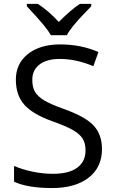

<svg xmlns="http://www.w3.org/2000/svg" viewBox="-20 -951 589 981"><path d="M501 -189.9Q501 -95.7 432.6 -43Q364.3 9.8 247.1 9.8Q120.1 9.8 51.8 -22.9V-103Q95.7 -84.5 147.5 -73.7Q199.2 -63 250 -63Q333 -63 375 -94.5Q417 -126 417 -182.1Q417 -219.2 402.1 -242.9Q387.2 -266.6 352.3 -286.6Q317.4 -306.6 246.1 -332Q146.5 -367.7 103.8 -416.5Q61 -465.3 61 -543.9Q61 -626.5 123 -675.3Q185.1 -724.1 287.1 -724.1Q393.6 -724.1 482.9 -685.1L457 -612.8Q368.7 -649.9 285.2 -649.9Q219.2 -649.9 182.1 -621.6Q145 -593.3 145 -543Q145 -505.9 158.7 -482.2Q172.4 -458.5 204.8 -438.7Q237.3 -418.9 304.2 -395Q416.5 -355 458.7 -309.1Q501 -263.2 501 -189.9ZM117.2 -931.2H173.3Q229 -895 280.3 -838.9Q343.8 -902.3 388.2 -931.2H446.3V-918.9L414.1 -885.7Q343.8 -813.5 321.3 -771H240.2Q229 -791 204.1 -821.8Q179.2 -852.5 117.2 -918.9Z"/></svg>

Font: f0_52653 
Style: Regular
Weight: 400
Foundry: Ascender Corporation
Version: Version 1.10